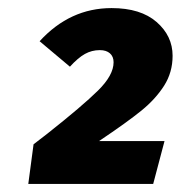

<svg xmlns="http://www.w3.org/2000/svg" viewBox="-20 -775 447 475"><path d="M407 -637Q407 -596 386 -563Q365 -530 330 -501.5Q295 -473 225 -426H387L359 -320H50L63 -418L98 -445Q184 -513 222.5 -551Q261 -589 261 -621Q261 -635 252 -643Q243 -651 227 -651Q207 -651 190 -641.5Q173 -632 153 -610L78 -673Q153 -755 256 -755Q328 -755 367.5 -720.5Q407 -686 407 -637Z"/></svg>

Font: FiraGO Heavy
Style: Italic
Weight: 900
Italic angle: -8°
Designer: bBox Type GmbH
Foundry: bBox Type GmbH
Version: Version 1.001